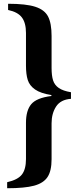

<svg xmlns="http://www.w3.org/2000/svg" viewBox="-20 -850 405 1020"><path d="M18 118Q75 105 96.5 77Q118 49 118 -5V-198Q118 -263 146 -296.5Q174 -330 253 -340V-345Q196 -354 166.5 -374.5Q137 -395 127.5 -425Q118 -455 118 -501V-675Q118 -728 96.5 -757Q75 -786 23 -797V-830Q118 -830 167.5 -814Q217 -798 235.5 -762Q254 -726 254 -659V-489Q254 -448 262 -423Q270 -398 292.5 -382.5Q315 -367 357 -360V-325Q302 -321 278 -284Q254 -247 254 -195V-4Q254 58 232.5 90.5Q211 123 161 136.5Q111 150 18 150Z"/></svg>

Font: Taviraj Black
Style: Regular
Weight: 900
Designer: Katatrad Team
Foundry: CadsonDemak
Version: Version 1.001